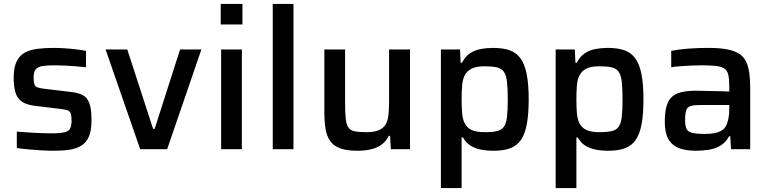

<svg xmlns="http://www.w3.org/2000/svg" viewBox="-20 -763 3936 982"><path d="M257 8Q227 8 192.5 6Q158 4 125 1Q92 -2 66 -6V-90Q83 -89 104.5 -87Q126 -85 150 -84Q174 -83 197 -82Q220 -81 242 -81Q290 -81 311.5 -87Q333 -93 339.5 -107.5Q346 -122 346 -145Q346 -171 341.5 -183Q337 -195 325 -199Q313 -203 288 -206L164 -221Q116 -226 91.5 -243.5Q67 -261 58.5 -291.5Q50 -322 50 -366Q50 -417 64.5 -447.5Q79 -478 105.5 -493Q132 -508 170 -513Q208 -518 253 -518Q281 -518 311.5 -516Q342 -514 370.5 -510.5Q399 -507 420 -503V-419Q396 -422 368 -424Q340 -426 312.5 -427.5Q285 -429 260 -429Q223 -429 199 -425.5Q175 -422 163.5 -409.5Q152 -397 152 -367Q152 -344 155.5 -332.5Q159 -321 170.5 -316.5Q182 -312 206 -309L340 -293Q378 -289 401.5 -277.5Q425 -266 436.5 -236.5Q448 -207 448 -147Q448 -97 435.5 -66.5Q423 -36 398 -19.5Q373 -3 337.5 2.5Q302 8 257 8Z M697 0 520 -510H631L763 -104H771L901 -510H1010L835 0Z M1109 -638V-743H1220V-638ZM1111 0V-510H1217V0Z M1375 0V-743H1481V0Z M1806 8Q1753 8 1719.5 -4.5Q1686 -17 1668.5 -42Q1651 -67 1645 -104Q1639 -141 1639 -191V-510H1745V-233Q1745 -183 1748.5 -153.5Q1752 -124 1763 -109.5Q1774 -95 1795.5 -91Q1817 -87 1853 -87Q1893 -87 1917 -97Q1941 -107 1952.5 -127Q1964 -147 1967 -177Q1970 -207 1970 -247V-510H2077V0H1979L1975 -68H1968Q1957 -44 1936.5 -27Q1916 -10 1884 -1Q1852 8 1806 8Z M2235 199V-510H2333L2336 -442H2343Q2359 -474 2384 -490.5Q2409 -507 2439.5 -512.5Q2470 -518 2502 -518Q2553 -518 2587.5 -505.5Q2622 -493 2643 -463.5Q2664 -434 2674 -383Q2684 -332 2684 -256Q2684 -179 2674.5 -128Q2665 -77 2644.5 -47.5Q2624 -18 2590 -5Q2556 8 2505 8Q2469 8 2439 2Q2409 -4 2386 -18.5Q2363 -33 2348 -60H2341V199ZM2458 -87Q2498 -87 2521.5 -92.5Q2545 -98 2557 -114.5Q2569 -131 2573 -164.5Q2577 -198 2577 -255Q2577 -312 2573 -345.5Q2569 -379 2557 -396Q2545 -413 2521.5 -418.5Q2498 -424 2458 -424Q2416 -424 2392 -412Q2368 -400 2356 -376Q2346 -355 2343.5 -324.5Q2341 -294 2341 -255Q2341 -215 2343.5 -185.5Q2346 -156 2355 -136Q2367 -110 2391.5 -98.5Q2416 -87 2458 -87Z M2822 199V-510H2920L2923 -442H2930Q2946 -474 2971 -490.5Q2996 -507 3026.5 -512.5Q3057 -518 3089 -518Q3140 -518 3174.5 -505.5Q3209 -493 3230 -463.5Q3251 -434 3261 -383Q3271 -332 3271 -256Q3271 -179 3261.5 -128Q3252 -77 3231.5 -47.5Q3211 -18 3177 -5Q3143 8 3092 8Q3056 8 3026 2Q2996 -4 2973 -18.5Q2950 -33 2935 -60H2928V199ZM3045 -87Q3085 -87 3108.5 -92.5Q3132 -98 3144 -114.5Q3156 -131 3160 -164.5Q3164 -198 3164 -255Q3164 -312 3160 -345.5Q3156 -379 3144 -396Q3132 -413 3108.5 -418.5Q3085 -424 3045 -424Q3003 -424 2979 -412Q2955 -400 2943 -376Q2933 -355 2930.5 -324.5Q2928 -294 2928 -255Q2928 -215 2930.5 -185.5Q2933 -156 2942 -136Q2954 -110 2978.5 -98.5Q3003 -87 3045 -87Z M3539 8Q3487 8 3451.5 -6Q3416 -20 3398 -52.5Q3380 -85 3380 -141Q3380 -200 3394 -234.5Q3408 -269 3442 -284Q3476 -299 3538 -299Q3548 -299 3567.5 -298.5Q3587 -298 3612.5 -297.5Q3638 -297 3663.5 -296.5Q3689 -296 3710 -295V-319Q3710 -358 3705 -380Q3700 -402 3684.5 -412.5Q3669 -423 3640 -426Q3611 -429 3565 -429Q3543 -429 3513.5 -427.5Q3484 -426 3456 -424Q3428 -422 3413 -419V-503Q3454 -511 3503 -514.5Q3552 -518 3601 -518Q3658 -518 3696.5 -511Q3735 -504 3759 -489Q3783 -474 3795 -450Q3807 -426 3812 -392.5Q3817 -359 3817 -316V0H3719L3715 -66H3709Q3692 -34 3663.5 -17.5Q3635 -1 3602 3.5Q3569 8 3539 8ZM3586 -78Q3611 -78 3631.5 -81.5Q3652 -85 3667.5 -93.5Q3683 -102 3692 -117Q3701 -134 3705.5 -156Q3710 -178 3710 -208V-226H3564Q3531 -226 3513.5 -221Q3496 -216 3490 -200Q3484 -184 3484 -151Q3484 -120 3491 -104.5Q3498 -89 3520.5 -83.5Q3543 -78 3586 -78Z"/></svg>

Font: Saira Thin Medium
Style: Regular
Weight: 500
Version: Version 1.101